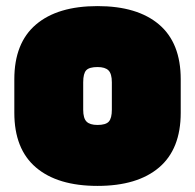

<svg xmlns="http://www.w3.org/2000/svg" viewBox="-20 -590 640 630"><path d="M300 -570Q431 -570 502 -509.5Q573 -449 573 -330V-220Q573 -101 502 -40.5Q431 20 300 20Q169 20 98 -40.5Q27 -101 27 -220V-330Q27 -449 98 -509.5Q169 -570 300 -570ZM300 -370Q273 -370 263 -359.5Q253 -349 253 -320V-230Q253 -202 264 -191Q275 -180 300 -180Q327 -180 337 -191Q347 -202 347 -230V-320Q347 -348 336 -359Q325 -370 300 -370Z"/></svg>

Font: Recursive Mn Lnr St XBk
Style: Regular
Weight: 1000
Monospace: yes
Version: Version 1.079;hotconv 1.0.112;makeotfexe 2.5.65598; ttfautoh